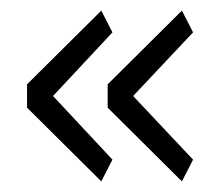

<svg xmlns="http://www.w3.org/2000/svg" viewBox="-20 -426 396 362"><path d="M183 -267 323 -406 344 -365 231 -245 344 -125 323 -84 183 -223ZM31 -267 171 -406 192 -365 80 -245 192 -125 171 -84 31 -223Z"/></svg>

Font: Palanquin Light
Style: Regular
Weight: 300
Designer: Pria Ravichandran
Version: Version 1.0.4